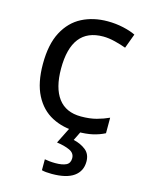

<svg xmlns="http://www.w3.org/2000/svg" viewBox="-118 -619 716 932"><g transform="rotate(15 240.0 -153.0)"><path d="M300 10Q229 10 173.5 -19Q118 -48 86.5 -109Q55 -170 55 -265Q55 -364 88 -426Q121 -488 177.5 -517Q234 -546 306 -546Q347 -546 385 -537.5Q423 -529 447 -517L420 -444Q396 -453 364 -461Q332 -469 304 -469Q146 -469 146 -266Q146 -169 184.5 -117.5Q223 -66 299 -66Q343 -66 376.5 -75Q410 -84 438 -97V-19Q411 -5 378.5 2.5Q346 10 300 10ZM382 139Q382 187 345 213.5Q308 240 234 240Q202 240 184 235V180Q193 182 208 183.5Q223 185 237 185Q273 185 292 175.5Q311 166 311 141Q311 115 284.5 103Q258 91 220 86L263 0H321L295 53Q331 61 356.5 81Q382 101 382 139Z"/></g></svg>

Font: Noto Sans Lydian
Style: Regular
Weight: 400
Designer: Monotype Design Team
Foundry: Monotype Imaging Inc.
Version: Version 2.002; ttfautohint (v1.8.4.7-5d5b)